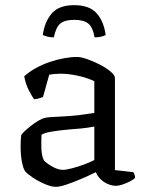

<svg xmlns="http://www.w3.org/2000/svg" viewBox="-20 -721 573 745"><path d="M196 4Q179 4 153.5 -7Q128 -18 106.5 -32.5Q85 -47 78 -56Q70 -66 65 -93Q60 -120 60 -152Q60 -164 60.5 -174.5Q61 -185 62 -195Q63 -200 73.5 -210Q84 -220 99 -232Q114 -244 129.5 -253Q145 -262 156 -264Q165 -266 182.5 -267Q200 -268 222 -269Q236 -270 252 -271Q268 -272 284.5 -274Q301 -276 316.5 -278.5Q332 -281 346 -283V-406Q316 -420 280.5 -427.5Q245 -435 216 -435Q204 -435 192.5 -434Q181 -433 171 -431L147 -345Q143 -344 135 -340.5Q127 -337 112 -336Q103 -349 91 -372.5Q79 -396 74 -425Q94 -443 119.5 -457Q145 -471 173 -480.5Q201 -490 228.5 -495Q256 -500 279 -500Q294 -500 318.5 -491.5Q343 -483 368 -470Q393 -457 409.5 -443Q426 -429 426 -418V-61L497 -53Q499 -51 501.5 -45Q504 -39 504 -31Q498 -24 484 -17Q470 -10 455.5 -5Q441 0 430 0Q415 0 398.5 -7Q382 -14 370 -26Q358 -38 352 -53Q326 -40 295.5 -27Q265 -14 238.5 -5Q212 4 196 4ZM224 -62Q236 -62 259.5 -68Q283 -74 307 -83Q331 -92 346 -100V-230Q320 -225 294.5 -222.5Q269 -220 241 -218Q210 -215 181.5 -210.5Q153 -206 141 -198Q140 -176 140.5 -147.5Q141 -119 150 -99Q161 -87 183 -74.5Q205 -62 224 -62ZM268 -701Q327 -701 355 -669.5Q383 -638 390 -585Q385 -582 373.5 -579Q362 -576 347 -576Q340 -616 322 -630Q304 -644 268 -644Q232 -644 214.5 -630Q197 -616 189 -576Q174 -576 163.5 -579Q153 -582 146 -585Q153 -636 180.5 -668.5Q208 -701 268 -701Z"/></svg>

Font: Texturina Medium 12pt Light
Style: Regular
Weight: 300
Version: Version 1.002